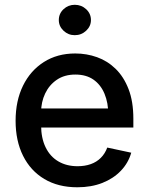

<svg xmlns="http://www.w3.org/2000/svg" viewBox="-20 -774 623 805"><path d="M304.2 11.2Q224.1 11.2 166 -23.4Q107.9 -58.1 76.7 -120.8Q45.4 -183.6 45.4 -267.6Q45.4 -351.1 76.4 -414.6Q107.4 -478 163.8 -513.9Q220.2 -549.8 295.4 -549.8Q343.3 -549.8 387 -534.2Q430.7 -518.6 464.8 -485.4Q499 -452.1 519 -400.4Q539.1 -348.6 539.1 -276.4V-239.3H104V-319.3H483.9L434.1 -293Q434.1 -342.8 418.2 -380.9Q402.3 -418.9 371.8 -440.2Q341.3 -461.4 295.9 -461.4Q250.5 -461.4 218.5 -439.7Q186.5 -418 169.4 -382.1Q152.3 -346.2 152.3 -303.2V-250Q152.3 -194.8 171.4 -156Q190.4 -117.2 224.9 -97.2Q259.3 -77.1 305.2 -77.1Q335.9 -77.1 360.6 -85.9Q385.3 -94.7 402.8 -112.3Q420.4 -129.9 429.7 -155.3L530.3 -133.8Q518.1 -90.8 486.8 -58.1Q455.6 -25.4 409.2 -7.1Q362.8 11.2 304.2 11.2ZM293.5 -626.5Q266.1 -626.5 246.3 -645.3Q226.6 -664.1 226.6 -689.9Q226.6 -716.8 246.3 -735.4Q266.1 -753.9 293.5 -753.9Q321.3 -753.9 341.3 -735.4Q361.3 -716.8 361.3 -689.9Q361.3 -664.1 341.3 -645.3Q321.3 -626.5 293.5 -626.5Z"/></svg>

Font: Inter 16pt Medium
Style: Regular
Weight: 500
Version: Version 4.001;git-66647c0bb